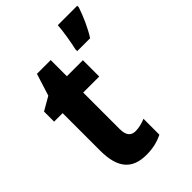

<svg xmlns="http://www.w3.org/2000/svg" viewBox="-227 -854 957 957"><g transform="rotate(-45 252.0 -375.0)"><path d="M504 -749V-760H367C365 -721 352 -646 344 -613V-600H435C464 -646 488 -701 504 -749ZM268 -112C235 -112 219 -133 219 -175V-433H332V-548H219V-662H122L85 -545L14 -504V-433H74V-169C74 -42 125 10 223 10C270 10 307 0 339 -16V-128C315 -118 291 -112 268 -112Z"/></g></svg>

Font: Noto Sans Bengali Condensed
Style: Bold
Weight: 700
Width: 3
Designer: Joana Ranito - Universal Thirst; Jelle Bosma - Monotype Design Team
Foundry: Universal Thirst ehf.
Version: Version 3.000